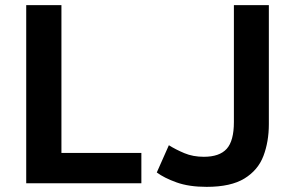

<svg xmlns="http://www.w3.org/2000/svg" viewBox="-20 -713 1140 747"><path d="M82 0V-693H219V-118H530V0ZM784 14Q715 14 666.5 -3.5Q618 -21 590 -42L637 -148Q664 -131 697.5 -117Q731 -103 773 -103Q834 -103 862 -134Q890 -165 890 -238V-693H1026V-230Q1026 -162 1005 -106.5Q984 -51 931 -18.5Q878 14 784 14Z"/></svg>

Font: Ubuntu Sans
Style: Bold
Weight: 700
Designer: Dalton Maag Ltd
Foundry: Dalton Maag Ltd
Version: Version 1.006; ttfautohint (v1.8.4.7-5d5b)